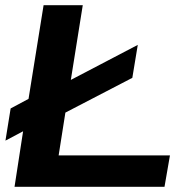

<svg xmlns="http://www.w3.org/2000/svg" viewBox="-20 -720 720 740"><path d="M36 0 69 -214 1 -178 21 -302 90 -339 148 -700H299L253 -412L511 -547L490 -420L232 -286L206 -121H635L614 0Z"/></svg>

Font: Georama Extended SemiBold
Style: Italic
Weight: 600
Width: 7
Italic angle: -9°
Designer: Jean-Baptiste Levee
Foundry: Production Type
Version: Version 1.000